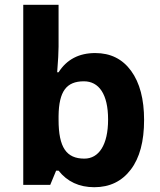

<svg xmlns="http://www.w3.org/2000/svg" viewBox="-20 -780 673 810"><path d="M381.8 -556.2C313.5 -556.2 261.7 -529.3 227.1 -475.1H221.2C225.1 -524.4 227.1 -560.5 227.1 -583V-759.8H78.1V0H191.9L216.8 -60.1H227.1C263.7 -13.7 314 9.8 377.9 9.8C442.9 9.8 494.1 -15.1 531.7 -64.5C569.3 -113.8 587.9 -183.6 587.9 -273.9C587.9 -361.3 569.8 -430.7 533.2 -481C496.6 -531.2 446.3 -556.2 381.8 -556.2ZM334 -437C397 -437 436 -383.3 436 -275.9C436 -168.5 397 -110.8 335.9 -110.8C260.3 -110.8 227.1 -157.7 227.1 -274.9V-291C228.5 -395 260.3 -437 334 -437Z"/></svg>

Font: Sahel
Style: Bold
Weight: 700
Foundry: Saber Rastikerdar (saber.rastikerdar@gmail.com)
Version: Version 3.4.0